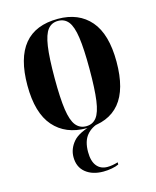

<svg xmlns="http://www.w3.org/2000/svg" viewBox="-117 -628 770 947"><g transform="rotate(-15 268.0 -155.0)"><path d="M267 10Q161 10 100.5 -59Q40 -128 40 -269Q40 -548 270 -548Q376 -548 435.5 -479Q495 -410 495 -269Q495 -128 437.5 -59Q380 10 267 10ZM269 0Q302 0 321.5 -25Q341 -50 349 -108.5Q357 -167 357 -269Q357 -372 348.5 -430.5Q340 -489 320.5 -513.5Q301 -538 268 -538Q235 -538 215.5 -513.5Q196 -489 187.5 -430.5Q179 -372 179 -269Q179 -167 187.5 -108.5Q196 -50 216 -25Q236 0 269 0ZM293 238Q237 238 202.5 210Q168 182 168 131Q168 89 197.5 54Q227 19 307 0H336Q294 10 269 40Q244 70 244 125Q244 172 263.5 196.5Q283 221 318 221Q342 221 372 212V223Q358 230 336 234Q314 238 293 238Z"/></g></svg>

Font: Noto Serif Display Condensed
Style: Bold
Weight: 700
Width: 3
Designer: Monotype Design Team
Foundry: Monotype Imaging Inc.
Version: Version 2.009